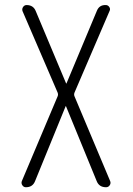

<svg xmlns="http://www.w3.org/2000/svg" viewBox="-20 -540 540 779"><path d="M85 219.7Q76.2 219.7 70.8 211.9Q65.4 204.1 68.4 195.3L213.9 -149.4Q216.8 -156.2 213.9 -164.1L71.3 -495.1Q68.4 -503.9 73.7 -511.7Q79.1 -519.5 87.9 -519.5Q115.2 -519.5 125 -495.1L248 -202.1Q248 -201.2 249 -201.2Q250 -201.2 250 -202.1L373 -496.1Q382.8 -520.5 409.2 -519.5Q418 -519.5 423.3 -511.7Q428.7 -503.9 424.8 -496.1L282.2 -164.1Q279.3 -156.2 282.2 -149.4L426.8 194.3Q430.7 203.1 425.3 211.4Q419.9 219.7 410.2 219.7Q381.8 219.7 372.1 194.3L248 -108.4Q248 -109.4 247.1 -109.4Q246.1 -109.4 246.1 -108.4L122.1 195.3Q112.3 219.7 85 219.7Z"/></svg>

Font: Rounded-X Mgen+ 1m light
Style: Regular
Weight: 200
Designer: [Source Han Sans]
Ryoko NISHIZUKA  (kana & ideographs); Paul D. Hunt (Latin, Greek & Cyrillic); Wenlong ZHANG  (bopomofo
Version: Version 1.059.20150602